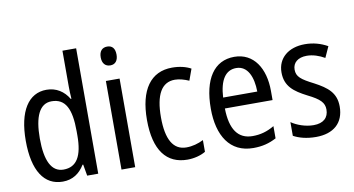

<svg xmlns="http://www.w3.org/2000/svg" viewBox="-75 -948 2113 1146"><g transform="rotate(-10 981.5 -375.0)"><path d="M222 10C283 10 325 -20 355 -69H359L371 0H438V-760H355V-543C355 -523 356 -494 358 -468H354C325 -517 279 -547 220 -547C111 -547 46 -448 46 -268C46 -86 110 10 222 10ZM239 -60C166 -60 131 -132 131 -267C131 -399 165 -474 238 -474C322 -474 355 -408 355 -272V-246C355 -122 319 -60 239 -60Z M622 -738C592 -738 573 -719 573 -681C573 -644 592 -624 622 -624C651 -624 669 -644 669 -681C669 -719 652 -738 622 -738ZM662 -537H579V0H662Z M978 10C1017 10 1058 0 1088 -18V-89C1056 -73 1021 -63 984 -63C905 -63 865 -131 865 -266C865 -403 905 -473 985 -473C1012 -473 1043 -464 1070 -452L1095 -521C1066 -537 1027 -547 981 -547C852 -547 780 -448 780 -265C780 -80 852 10 978 10Z M1358 -546C1236 -546 1167 -445 1167 -265C1167 -102 1235 10 1377 10C1431 10 1474 -1 1517 -24V-98C1473 -72 1432 -61 1385 -61C1297 -61 1252 -125 1250 -252H1539V-308C1539 -444 1476 -546 1358 -546ZM1358 -478C1427 -478 1457 -407 1458 -318H1251C1257 -425 1294 -478 1358 -478Z M1927 -145C1927 -228 1878 -266 1801 -307C1726 -345 1700 -365 1700 -408C1700 -450 1732 -477 1785 -477C1823 -477 1860 -464 1893 -445L1923 -511C1882 -534 1837 -547 1786 -547C1687 -547 1620 -492 1620 -405C1620 -321 1671 -283 1749 -243C1822 -207 1846 -182 1846 -141C1846 -92 1815 -62 1755 -62C1705 -62 1654 -81 1621 -104V-21C1654 -3 1699 10 1757 10C1863 10 1927 -45 1927 -145Z"/></g></svg>

Font: Noto Sans Sinhala Condensed
Style: Regular
Weight: 400
Width: 3
Designer: Jelle Bosma - Monotype Design Team
Foundry: Monotype Imaging Inc.
Version: Version 2.006